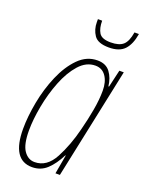

<svg xmlns="http://www.w3.org/2000/svg" viewBox="-137 -776 646 854"><g transform="rotate(20 185.5 -349.5)"><path d="M127 -15Q96 -15 76 -44Q56 -73 56 -139Q56 -191 68 -255Q80 -319 103 -377.5Q126 -436 159.5 -473.5Q193 -511 236 -511Q268 -511 286 -485Q304 -459 304 -417Q304 -375 295 -324.5Q286 -274 273 -224Q253 -143 219 -79Q185 -15 127 -15ZM124 10Q165 10 194 -17Q223 -44 246 -90H248L232 0H253L364 -526H343L324 -444H321Q317 -482 297 -509Q277 -536 237 -536Q186 -536 147 -496.5Q108 -457 81.5 -395Q55 -333 42 -264Q29 -195 29 -137Q29 10 124 10ZM263 -607Q313 -607 337 -633Q361 -659 369 -709H348Q341 -665 322 -648Q303 -631 263 -631Q221 -631 208 -652Q195 -673 195 -709H175V-695Q175 -660 193 -633.5Q211 -607 263 -607Z"/></g></svg>

Font: Noto Sans Display Condensed Thin
Style: Italic
Weight: 250
Width: 3
Italic angle: -12°
Designer: Monotype Design Team
Foundry: Monotype Imaging Inc.
Version: Version 1.900